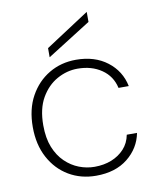

<svg xmlns="http://www.w3.org/2000/svg" viewBox="-82 -772 697 848"><g transform="rotate(-10 267.0 -348.0)"><path d="M281 12Q213 12 159 -20Q105 -52 73.5 -110.5Q42 -169 42 -248Q42 -328 74 -386Q106 -444 160 -476Q214 -508 281 -508Q365 -508 421 -465Q477 -422 491 -353H445Q433 -407 388.5 -437.5Q344 -468 281 -468Q233 -468 189 -443.5Q145 -419 117 -370.5Q89 -322 89 -248Q89 -190 105.5 -149Q122 -108 150 -81Q178 -54 212 -41Q246 -28 281 -28Q323 -28 357 -41.5Q391 -55 414.5 -80.5Q438 -106 445 -143H491Q478 -76 423 -32Q368 12 281 12ZM169 -539V-580L365 -708V-663Z"/></g></svg>

Font: DM Sans 28pt ExtraLight
Style: Regular
Weight: 250
Version: Version 4.004;gftools[0.9.30]